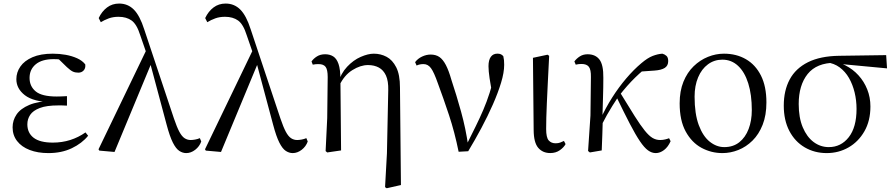

<svg xmlns="http://www.w3.org/2000/svg" viewBox="-20 -825 4906 1053"><path d="M245.3 14.6Q187 14.6 142.7 -2.5Q98.3 -19.6 73.7 -51.5Q49.1 -83.4 49.1 -126.7Q49.1 -165.3 70.9 -197.3Q92.7 -229.3 140.5 -249.5Q188.3 -269.8 265.7 -271.6V-263.4Q162.9 -266.8 116.3 -302.9Q69.7 -339 69.7 -390.7Q69.7 -428.3 91.7 -460Q113.6 -491.8 158.1 -511.2Q202.6 -530.6 269.8 -530.6Q305.9 -530.6 340.4 -524.4Q375 -518.1 403.3 -505.3Q431.6 -492.4 447.6 -471.9Q450.2 -450.8 438.8 -438.7Q427.5 -426.5 409.6 -426.5Q392.7 -426.5 379.7 -432.4Q366.7 -438.4 346.9 -456.8L289.6 -512.6L345.7 -511.5L355 -491.9Q329.4 -496.3 311.7 -498.5Q294.1 -500.7 274.7 -500.7Q210 -500.7 176 -472.4Q142.1 -444.1 142.1 -397.6Q142.1 -351.6 176 -323.6Q209.8 -295.7 291.2 -295.7Q303.3 -295.7 316.2 -296.2Q329.1 -296.7 347.3 -297.7V-245.7Q327.9 -246.9 318.4 -246.9Q309 -246.9 300.6 -246.9Q235.1 -246.9 198.1 -232.6Q161.1 -218.4 145.6 -195.2Q130 -172 130 -143.3Q130 -95.8 164.7 -69.3Q199.4 -42.9 269.6 -42.9Q320.3 -42.9 365.3 -57.2Q410.3 -71.5 448.9 -98.8L463.3 -80.5Q429.8 -38.9 373.8 -12.1Q317.9 14.6 245.3 14.6Z M524.7 1 520.3 -6.2 786.2 -558.1 813.4 -486.1 608.1 8.4ZM1001.2 14.6Q981.9 14.6 963.5 2.7Q945.1 -9.3 928.1 -42.8Q911 -76.4 893.9 -141L802.2 -483.6L799.4 -486.2L749 -632.1Q730.2 -692 701.9 -712.4Q673.5 -732.9 630 -732.9Q600.6 -732.9 577 -724.4Q553.5 -716 532.8 -703.2L521.3 -725.9Q538.7 -762.8 567.1 -784.1Q595.4 -805.5 633.6 -805.5Q680.9 -805.5 713.9 -772.5Q746.8 -739.6 770.9 -664.1L934 -175Q950 -127.8 963.6 -102.3Q977.2 -76.9 992.4 -67Q1007.6 -57.1 1025.9 -57.1Q1035.5 -57.1 1049.6 -59.5Q1063.7 -61.9 1076.1 -67.4L1083.7 -49.1Q1074 -21.5 1050.5 -3.4Q1027 14.6 1001.2 14.6Z M1108.7 1 1104.3 -6.2 1370.2 -558.1 1397.4 -486.1 1192.1 8.4ZM1585.2 14.6Q1565.9 14.6 1547.5 2.7Q1529.1 -9.3 1512.1 -42.8Q1495 -76.4 1477.9 -141L1386.2 -483.6L1383.4 -486.2L1333 -632.1Q1314.2 -692 1285.9 -712.4Q1257.5 -732.9 1214 -732.9Q1184.6 -732.9 1161 -724.4Q1137.5 -716 1116.8 -703.2L1105.3 -725.9Q1122.7 -762.8 1151.1 -784.1Q1179.4 -805.5 1217.6 -805.5Q1264.9 -805.5 1297.9 -772.5Q1330.8 -739.6 1354.9 -664.1L1518 -175Q1534 -127.8 1547.6 -102.3Q1561.2 -76.9 1576.4 -67Q1591.6 -57.1 1609.9 -57.1Q1619.5 -57.1 1633.6 -59.5Q1647.7 -61.9 1660.1 -67.4L1667.7 -49.1Q1658 -21.5 1634.5 -3.4Q1611 14.6 1585.2 14.6Z M1765.8 3.5 1774.6 -177.6 1777.2 -402.8Q1777.2 -443.1 1765.8 -458.2Q1754.4 -473.4 1727.3 -473.4Q1719.5 -473.4 1711.8 -472.9Q1704.1 -472.4 1695.3 -470.4L1688.5 -487.8Q1699 -503.4 1717.9 -515.4Q1736.8 -527.4 1763.2 -527.4Q1789.1 -527.4 1807.8 -515.5Q1826.4 -503.6 1836.6 -474.1Q1846.8 -444.6 1847 -389.8V-385.8L1850.6 0L1774.6 11.1ZM2091.8 201.4 2102.1 15.9 2109.3 -330.8Q2110.5 -380.7 2096.8 -410.8Q2083 -440.8 2057.7 -454.5Q2032.3 -468.2 1998.2 -468.2Q1956.8 -468.2 1912.4 -440.4Q1868.1 -412.7 1841.1 -356.3L1830.9 -366.7H1833.1Q1849.4 -422.5 1883.8 -459Q1918.1 -495.5 1958.3 -513Q1998.4 -530.6 2030.3 -530.6Q2067.7 -530.6 2100.1 -513.5Q2132.5 -496.4 2153.1 -455.9Q2173.6 -415.3 2173.6 -345.2L2178.9 189.8L2100.8 207.4Z M2495.3 7.3Q2473.3 -100.7 2442.6 -193.6Q2411.8 -286.5 2381.7 -367.2Q2360.2 -428.8 2343.7 -451.1Q2327.3 -473.5 2302.8 -473.5Q2280.8 -473.5 2264.8 -465.5L2256.6 -484.2Q2271.3 -503.8 2294.8 -514.8Q2318.4 -525.8 2341.8 -525.8Q2370.3 -525.8 2389.9 -512.4Q2409.4 -498.9 2425.3 -468.4Q2441.3 -437.9 2455.9 -386.3Q2482.8 -305.9 2508.7 -212.5Q2534.6 -119.1 2548.2 -22.3H2533.7L2540.1 -33.8Q2566.7 -86.9 2589.2 -132.7Q2611.7 -178.4 2630.6 -222.6Q2649.6 -266.8 2665.3 -315.8Q2680.9 -364.7 2694.7 -423.6L2681.7 -295.2Q2670.9 -355.7 2665 -395.9Q2659.1 -436.1 2659.1 -462Q2659.1 -495.7 2671.8 -513.3Q2684.5 -530.8 2707.9 -530.8Q2719.8 -530.8 2727.2 -527.2Q2734.5 -523.6 2740.4 -516.7Q2743.1 -505.4 2744.1 -494.5Q2745.1 -483.5 2745.1 -469.6Q2745.1 -427.2 2728.1 -371.4Q2711.2 -315.7 2683.2 -252.2Q2655.2 -188.7 2620.1 -122.9Q2585 -57.2 2547.8 4.4Z M2997.8 14.4Q2956.3 14.4 2931.7 -14.5Q2907.2 -43.4 2906.8 -111.9L2902.9 -507.9L2983 -525L2991.8 -518.8Q2987.3 -430.3 2984.2 -367.2Q2981.1 -304.2 2979.1 -259Q2977.1 -213.9 2976.2 -180.2Q2975.3 -146.5 2975.3 -117.6Q2975.3 -70.5 2989.4 -54.8Q3003.4 -39.1 3027 -39.1Q3041.8 -39.1 3052.5 -43.2Q3063.3 -47.3 3072.9 -52L3081.8 -34.8Q3072.5 -16.9 3050.5 -1.3Q3028.5 14.4 2997.8 14.4Z M3215 11.1 3205.2 3.1 3218.3 -191.8 3220.8 -402.2Q3221.6 -443.1 3209.6 -458.6Q3197.6 -474.2 3169.2 -474.2Q3160.6 -474.2 3153 -473.3Q3145.3 -472.4 3137.5 -470.4L3130.1 -488Q3141.4 -503.6 3159.7 -515.5Q3178 -527.4 3202.6 -527.4Q3245.5 -527.4 3267.7 -498.4Q3289.9 -469.3 3288.9 -397.8Q3288.9 -346.1 3287.1 -289.8Q3285.3 -233.4 3283.8 -177.6L3286 -174.4Q3284.8 -130 3283.4 -86.7Q3282.1 -43.4 3280.1 0ZM3273.7 -128.6 3259.1 -155.3H3266.2L3273.1 -171Q3301 -232.9 3337.3 -289.9Q3373.5 -346.8 3414.6 -395.1Q3455.8 -443.4 3497.1 -478.1Q3531.9 -507.7 3559.9 -518.4Q3587.8 -529 3612.7 -530.6Q3625.6 -527.2 3635.2 -518.5Q3644.7 -509.8 3644.7 -489.9Q3644.7 -464.7 3625.8 -452.6Q3606.9 -440.5 3569.1 -437.9L3479.1 -431.6L3551.1 -474.7Q3506.4 -441.2 3463.4 -399.5Q3420.4 -357.7 3375.8 -300.4L3370.2 -293.4Q3352.3 -266.1 3337.9 -243.4Q3323.6 -220.8 3308.8 -194.4Q3294 -168.1 3273.7 -128.6ZM3576.4 14.6Q3554.6 14.6 3533.9 -0.4Q3513.3 -15.4 3489.6 -50.5Q3465.8 -85.6 3434.6 -145.5Q3403.4 -205.4 3359.8 -295.8L3381 -317.2Q3428.7 -238.7 3460.9 -188Q3493 -137.3 3516.2 -108.6Q3539.4 -79.9 3558.8 -68.5Q3578.2 -57.1 3600.3 -57.1Q3615 -57.1 3627.9 -60.3Q3640.9 -63.4 3649.5 -67L3657.9 -50.7Q3644.1 -19.1 3621.9 -2.2Q3599.7 14.6 3576.4 14.6Z M3942.1 14.6Q3880.7 14.6 3827.2 -14.3Q3773.7 -43.3 3740.6 -103.8Q3707.5 -164.4 3707.5 -258Q3707.5 -325.8 3728.2 -376.7Q3748.9 -427.5 3784.1 -461.6Q3819.4 -495.8 3862.7 -513.2Q3905.9 -530.6 3950.5 -530.6Q4018.5 -530.6 4070.9 -500.3Q4123.4 -470 4153.4 -410.5Q4183.3 -351.1 4183.3 -263.4Q4183.3 -193 4162.6 -140.7Q4141.9 -88.3 4107.1 -53.9Q4072.2 -19.4 4029.3 -2.4Q3986.5 14.6 3942.1 14.6ZM3952 -18.2Q4001 -18.2 4034.6 -44.9Q4068.2 -71.6 4085.7 -117.6Q4103.2 -163.6 4103.2 -220.9Q4103.2 -306 4083.6 -368.1Q4064.1 -430.2 4027.7 -464Q3991.4 -497.8 3941.8 -497.8Q3897.4 -497.8 3862.7 -472.2Q3828 -446.7 3808.7 -400.7Q3789.4 -354.8 3789.4 -294.9Q3789.4 -200.6 3812.3 -139Q3835.3 -77.4 3872.6 -47.8Q3909.9 -18.2 3952 -18.2Z M4514 14.6Q4447.2 14.6 4393.5 -16.8Q4339.8 -48.2 4309.1 -106.9Q4278.5 -165.5 4278.5 -245.6Q4278.5 -328.5 4311 -389.2Q4343.6 -450 4411.2 -483.8Q4478.9 -517.6 4582.8 -519L4840.1 -522.7L4844.8 -450L4578.1 -475.1L4561.2 -481Q4458.5 -480.5 4409.4 -419.1Q4360.4 -357.7 4360.4 -254.5Q4360.4 -179.9 4382.6 -126.9Q4404.9 -73.9 4442.2 -46.1Q4479.6 -18.2 4525.4 -18.2Q4592.4 -18.2 4635 -72.6Q4677.6 -127 4677.6 -227.7Q4677.6 -274.5 4667 -318.2Q4656.4 -361.8 4636.1 -397.3Q4615.7 -432.7 4585 -455.4Q4554.4 -478.1 4513.6 -483L4527 -492Q4574.9 -487.6 4616.2 -466.6Q4657.5 -445.6 4688.2 -411.9Q4718.9 -378.2 4736.3 -334.6Q4753.7 -291.1 4753.7 -240.9Q4753.7 -162.3 4720.7 -104.9Q4687.8 -47.5 4633.5 -16.4Q4579.2 14.6 4514 14.6Z"/></svg>

Font: Early Summer Mincho VF
Style: Regular
Weight: 250
Designer: GuiWonder
Version: Version 1.002